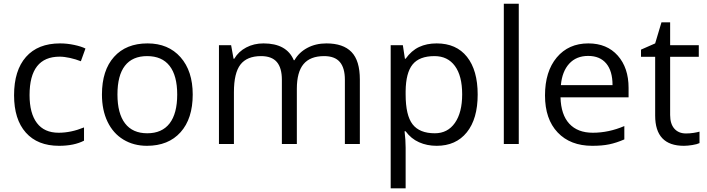

<svg xmlns="http://www.w3.org/2000/svg" viewBox="-20 -780 3830 1040"><path d="M299.8 9.8Q183.6 9.8 119.9 -61.8Q56.2 -133.3 56.2 -264.2Q56.2 -398.4 120.8 -471.7Q185.5 -544.9 305.2 -544.9Q343.8 -544.9 382.3 -536.6Q420.9 -528.3 442.9 -517.1L418 -448.2Q391.1 -459 359.4 -466.1Q327.6 -473.1 303.2 -473.1Q140.1 -473.1 140.1 -265.1Q140.1 -166.5 179.9 -113.8Q219.7 -61 297.9 -61Q364.7 -61 435.1 -89.8V-18.1Q381.3 9.8 299.8 9.8Z M1023.9 -268.1Q1023.9 -137.2 958 -63.7Q892.1 9.8 775.9 9.8Q704.1 9.8 648.4 -23.9Q592.8 -57.6 562.5 -120.6Q532.2 -183.6 532.2 -268.1Q532.2 -398.9 597.7 -471.9Q663.1 -544.9 779.3 -544.9Q891.6 -544.9 957.8 -470.2Q1023.9 -395.5 1023.9 -268.1ZM616.2 -268.1Q616.2 -165.5 657.2 -111.8Q698.2 -58.1 777.8 -58.1Q857.4 -58.1 898.7 -111.6Q939.9 -165 939.9 -268.1Q939.9 -370.1 898.7 -423.1Q857.4 -476.1 776.9 -476.1Q697.3 -476.1 656.7 -423.8Q616.2 -371.6 616.2 -268.1Z M1848.1 0V-348.1Q1848.1 -412.1 1820.8 -444.1Q1793.5 -476.1 1735.8 -476.1Q1660.2 -476.1 1624 -432.6Q1587.9 -389.2 1587.9 -298.8V0H1506.8V-348.1Q1506.8 -412.1 1479.5 -444.1Q1452.1 -476.1 1394 -476.1Q1317.9 -476.1 1282.5 -430.4Q1247.1 -384.8 1247.1 -280.8V0H1166V-535.2H1231.9L1245.1 -461.9H1249Q1272 -501 1313.7 -522.9Q1355.5 -544.9 1407.2 -544.9Q1532.7 -544.9 1571.3 -454.1H1575.2Q1599.1 -496.1 1644.5 -520.5Q1689.9 -544.9 1748 -544.9Q1838.9 -544.9 1884 -498.3Q1929.2 -451.7 1929.2 -349.1V0Z M2345.2 9.8Q2293 9.8 2249.8 -9.5Q2206.5 -28.8 2177.2 -68.8H2171.4Q2177.2 -22 2177.2 20V240.2H2096.2V-535.2H2162.1L2173.3 -461.9H2177.2Q2208.5 -505.9 2250 -525.4Q2291.5 -544.9 2345.2 -544.9Q2451.7 -544.9 2509.5 -472.2Q2567.4 -399.4 2567.4 -268.1Q2567.4 -136.2 2508.5 -63.2Q2449.7 9.8 2345.2 9.8ZM2333.5 -476.1Q2251.5 -476.1 2214.8 -430.7Q2178.2 -385.3 2177.2 -286.1V-268.1Q2177.2 -155.3 2214.8 -106.7Q2252.4 -58.1 2335.4 -58.1Q2404.8 -58.1 2444.1 -114.3Q2483.4 -170.4 2483.4 -269Q2483.4 -369.1 2444.1 -422.6Q2404.8 -476.1 2333.5 -476.1Z M2790 0H2709V-759.8H2790Z M3188 9.8Q3069.3 9.8 3000.7 -62.5Q2932.1 -134.8 2932.1 -263.2Q2932.1 -392.6 2995.8 -468.8Q3059.6 -544.9 3167 -544.9Q3267.6 -544.9 3326.2 -478.8Q3384.8 -412.6 3384.8 -304.2V-252.9H3016.1Q3018.6 -158.7 3063.7 -109.9Q3108.9 -61 3190.9 -61Q3277.3 -61 3361.8 -97.2V-24.9Q3318.8 -6.3 3280.5 1.7Q3242.2 9.8 3188 9.8ZM3166 -477.1Q3101.6 -477.1 3063.2 -435.1Q3024.9 -393.1 3018.1 -318.8H3297.9Q3297.9 -395.5 3263.7 -436.3Q3229.5 -477.1 3166 -477.1Z M3695.8 -57.1Q3717.3 -57.1 3737.3 -60.3Q3757.3 -63.5 3769 -66.9V-4.9Q3755.9 1.5 3730.2 5.6Q3704.6 9.8 3684.1 9.8Q3528.8 9.8 3528.8 -153.8V-472.2H3452.1V-511.2L3528.8 -544.9L3563 -659.2H3609.9V-535.2H3765.1V-472.2H3609.9V-157.2Q3609.9 -108.9 3632.8 -83Q3655.8 -57.1 3695.8 -57.1Z"/></svg>

Font: f04114697
Style: Regular
Weight: 400
Foundry: Ascender Corporation
Version: Version 1.10